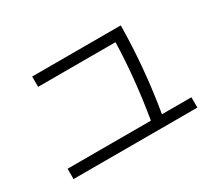

<svg xmlns="http://www.w3.org/2000/svg" viewBox="-117 -925 1233 1096"><g transform="rotate(-30 500.0 -377.5)"><path d="M908 -133V-65H92V-133H641Q684 -390 690 -622H180V-690H764Q761 -413 714 -133Z"/></g></svg>

Font: IBM Plex Sans SC
Style: Regular
Weight: 400
Designer: Mike Abbink; Paul van der Laan; Pieter van Rosmalen; Eunyou Noh; Wujin Sim; Chorong Kim; Dohee Lee; Yejin We; Jinhee Kim
Foundry: Sandoll Inc.
Version: Version 1.000